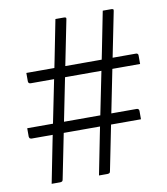

<svg xmlns="http://www.w3.org/2000/svg" viewBox="-83 -790 766 879"><g transform="rotate(-10 300.0 -350.0)"><path d="M234 -720Q244 -720 254 -720Q264 -720 274 -720Q279 -720 282 -718Q285 -716 283 -709Q265 -619 247 -529.5Q229 -440 211 -350Q193 -260 175 -170.5Q157 -81 139 9Q138 16 134 18Q130 20 125 20Q115 20 105.5 20Q96 20 86 20Q104 -72 122.5 -164.5Q141 -257 160 -350Q179 -443 197.5 -535.5Q216 -628 234 -720ZM454 -720Q461 -720 467.5 -720Q474 -720 481 -720Q488 -720 494 -720Q499 -720 502 -718Q505 -716 503 -709Q485 -619 467 -529.5Q449 -440 431 -350Q413 -260 395 -170.5Q377 -81 359 9Q358 16 354 18Q350 20 345 20Q339 20 332.5 20Q326 20 319.5 20Q313 20 306 20Q324 -72 342.5 -164.5Q361 -257 380 -350Q399 -443 417.5 -535.5Q436 -628 454 -720ZM580 -450H71Q66 -450 63 -453Q60 -456 60 -461Q60 -465 60 -469Q60 -473 60 -476.5Q60 -480 60 -484Q60 -488 60 -492Q60 -496 60 -500H569Q571 -500 573.5 -499.5Q576 -499 577 -497Q579 -496 579.5 -493.5Q580 -491 580 -489Q580 -485 580 -481Q580 -477 580 -473.5Q580 -470 580 -466Q580 -462 580 -458Q580 -454 580 -450ZM20 -250H529Q534 -250 537 -247Q540 -244 540 -239Q540 -235 540 -231Q540 -227 540 -223.5Q540 -220 540 -216Q540 -212 540 -208Q540 -204 540 -200H31Q29 -200 27 -201Q25 -202 23 -203Q22 -205 21 -207Q20 -209 20 -211Q20 -215 20 -219Q20 -223 20 -227Q20 -231 20 -234.5Q20 -238 20 -242Q20 -246 20 -250Z"/></g></svg>

Font: Recursive Monospace Light
Style: Regular
Weight: 300
Version: Version 1.047